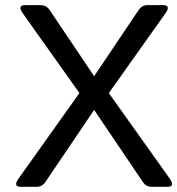

<svg xmlns="http://www.w3.org/2000/svg" viewBox="-20 -720 683 740"><path d="M60.5 0Q28.8 0 51.8 -32.2L286.1 -361.3L68.4 -668Q45.4 -700.2 77.1 -700.2H137.2Q158.7 -700.2 171.4 -681.2L342.8 -426.3L514.2 -681.2Q526.9 -700.2 548.3 -700.2H608.4Q640.1 -700.2 617.2 -668L399.4 -361.3L633.8 -32.2Q656.7 0 625 0H564.5Q543 0 530.3 -19L342.8 -296.4L155.3 -19Q142.6 0 121.1 0Z"/></svg>

Font: Istok Web
Style: Regular
Weight: 400
Designer: Andrey V. Panov
Foundry: Andrey V. Panov
Version: Version 1.0.2g